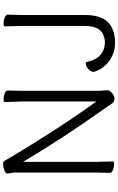

<svg xmlns="http://www.w3.org/2000/svg" viewBox="219 -967 765 1243"><g transform="rotate(-90 601.5 -345.5)"><path d="M1128 -677 1126 -588V-177Q1126 -38 1036 0Q996 17 947.5 17Q899 17 862 -1Q825 -19 802 -44Q779 -69 768.5 -91.5Q758 -114 758 -124.5Q758 -135 767 -146.5Q776 -158 788.5 -165.5Q801 -173 811 -173Q821 -173 823 -162Q839 -90 887 -64Q917 -49 946 -49Q975 -49 1000 -60Q1055 -85 1055 -180V-589L1052 -695Q1052 -705 1071 -705Q1090 -705 1109 -697.5Q1128 -690 1128 -677ZM106 -641 99 -678Q99 -692 121.5 -700Q144 -708 154.5 -708Q165 -708 171 -707Q177 -706 182 -698Q207 -652 324.5 -464Q442 -276 566 -104V-589L562 -695Q562 -705 581 -705Q600 -705 618.5 -697.5Q637 -690 637 -677L635 -588V-87L639 -32Q639 -22 630 -12Q607 13 585.5 13Q564 13 554.5 -1Q545 -15 520 -51Q328 -321 175 -579V-105L178 1Q178 11 160 11Q142 11 123 3.5Q104 -4 104 -17L106 -106Z"/></g></svg>

Font: Moon Stars Kai T
Style: Regular
Weight: 400
Designer: GuiWonder
Version: Version 1.101